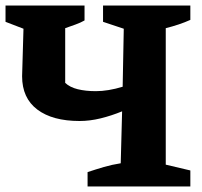

<svg xmlns="http://www.w3.org/2000/svg" viewBox="-23 -675 733 695"><path d="M294 0V-52Q324 -62 353 -70.5Q382 -79 414 -84L419 -272Q380 -256 341 -246.5Q302 -237 265 -237Q167 -237 112 -278.5Q57 -320 57 -399L62 -571L-3 -596V-655H283V-601Q269 -593 251 -586.5Q233 -580 213 -573V-375Q230 -359 258.5 -352Q287 -345 324 -345Q368 -345 421 -361L425 -571L350 -596V-655H666V-603Q646 -594 623.5 -586.5Q601 -579 577 -573V-79L666 -58V0Z"/></svg>

Font: Piazzolla SC
Style: Bold
Weight: 700
Designer: Juan Pablo del Peral
Foundry: Huerta Tipografica
Version: Version 1.330